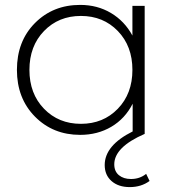

<svg xmlns="http://www.w3.org/2000/svg" viewBox="-20 -546 710 783"><path d="M576 163 590 192Q556 217 509 217Q463 217 435 192.5Q407 168 407 127Q407 47 521 -10V-123Q490 -62 434 -29Q378 4 307 4Q196 4 122.5 -70.5Q49 -145 49 -261Q49 -378 122.5 -452Q196 -526 307 -526Q377 -526 432.5 -493Q488 -460 520 -401V-522H570V0Q446 54 446 124Q446 153 465 168.5Q484 184 514 184Q550 184 576 163ZM159.5 -102.5Q219 -41 310 -41Q401 -41 460.5 -102.5Q520 -164 520 -261Q520 -358 460.5 -419.5Q401 -481 310 -481Q219 -481 159.5 -419.5Q100 -358 100 -261Q100 -164 159.5 -102.5Z"/></svg>

Font: mBank Light
Style: Regular
Weight: 300
Designer: Julieta Ulanovsky
Foundry: Julieta Ulanovsky
Version: Version 7.200;PS 007.200;hotconv 1.0.88;makeotf.lib2.5.64775